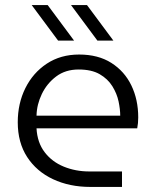

<svg xmlns="http://www.w3.org/2000/svg" viewBox="-20 -737 613 757"><path d="M336 0Q254 0 189 -30.5Q124 -61 87 -118Q50 -175 50 -255Q50 -329 80 -389.5Q110 -450 164.5 -486Q219 -522 292 -522Q367 -522 419 -489Q471 -456 498 -400Q525 -344 525 -274Q525 -251 521 -231H124Q127 -175 156 -137Q185 -99 231.5 -80Q278 -61 332 -61H461V0ZM124 -281H454Q454 -306 447.5 -337Q441 -368 423 -397Q405 -426 373 -444.5Q341 -463 290 -463Q238 -463 201.5 -435.5Q165 -408 145 -366.5Q125 -325 124 -281ZM364 -577 260 -717H323L427 -577ZM209 -577 105 -717H168L272 -577Z"/></svg>

Font: MuseoModerno Light
Style: Regular
Weight: 300
Designer: Pablo Cosgaya, Héctor Gatti, Marcela Romero, and the Authors of The MuseoModerno Project.
Foundry: Omnibus-Type Team
Version: Version 1.001